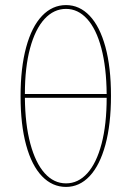

<svg xmlns="http://www.w3.org/2000/svg" viewBox="-20 -731 518 756"><path d="M417 -354Q417 -242 395 -161Q373 -80 333 -37.5Q293 5 240 5Q186 5 145.5 -37Q105 -79 83 -159.5Q61 -240 61 -352Q61 -464 83 -545Q105 -626 145.5 -668.5Q186 -711 240 -711Q293 -711 333 -669Q373 -627 395 -546.5Q417 -466 417 -354ZM78 -361H400Q399 -466 379 -541.5Q359 -617 323 -656.5Q287 -696 240 -696Q192 -696 155.5 -656.5Q119 -617 98.5 -541.5Q78 -466 78 -361ZM400 -346H78Q79 -241 99.5 -165Q120 -89 156 -49Q192 -9 240 -9Q288 -9 324 -49Q360 -89 380 -165Q400 -241 400 -346Z"/></svg>

Font: Ysabeau Thin
Style: Regular
Weight: 200
Designer: Christian Thalmann (Catharsis Fonts)
Version: Version 0.003